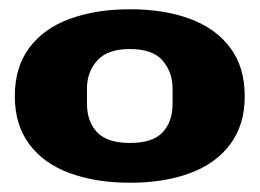

<svg xmlns="http://www.w3.org/2000/svg" viewBox="-20 -720 561 415"><path d="M261 -325Q188 -325 131.5 -345.5Q75 -366 43.5 -408Q12 -450 12 -512Q12 -575 43.5 -617Q75 -659 131.5 -679.5Q188 -700 261 -700Q334 -700 390 -679.5Q446 -659 477.5 -617Q509 -575 509 -512Q509 -450 477.5 -408Q446 -366 390 -345.5Q334 -325 261 -325ZM261 -411Q310 -411 331.5 -434Q353 -457 353 -496V-529Q353 -564 331.5 -589Q310 -614 261 -614Q212 -614 190 -589Q168 -564 168 -529V-496Q168 -457 190 -434Q212 -411 261 -411Z"/></svg>

Font: Archivo Expanded Black
Style: Regular
Weight: 900
Width: 7
Designer: Hector Gatti
Foundry: Omnibus-Type
Version: Version 2.001